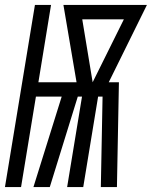

<svg xmlns="http://www.w3.org/2000/svg" viewBox="-46 -755 613 775"><path d="M-26 0 95 -735H160L109 -423H263L210 -735H547L393 -423H434L426 0H361L368 -365H350L290 0H225L285 -365H268L155 0H89L203 -365H99L39 0ZM328 -423 454 -677H286Z"/></svg>

Font: Iosevka Fixed
Style: Italic
Weight: 400
Italic angle: -9°
Monospace: yes
Designer: Belleve Invis
Foundry: Belleve Invis
Version: Version 33.2.4